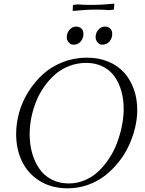

<svg xmlns="http://www.w3.org/2000/svg" viewBox="-20 -1028 795 1056"><path d="M68.8 -291Q68.8 -351.1 85.9 -411.1Q103 -471.2 137 -524.9Q170.9 -578.6 217 -620.4Q263.2 -662.1 325.7 -686.5Q388.2 -710.9 458 -710.9Q522.9 -710.9 575.7 -689Q628.4 -667 663.1 -628.2Q697.8 -589.4 716.3 -536.9Q734.9 -484.4 734.9 -422.9Q734.9 -375.5 722.9 -325.4Q710.9 -275.4 688.7 -227.3Q666.5 -179.2 632.6 -136.7Q598.6 -94.2 557.4 -62Q516.1 -29.8 462.9 -11Q409.7 7.8 352.1 7.8Q264.6 7.8 199.5 -32.2Q134.3 -72.3 101.6 -139.4Q68.8 -206.5 68.8 -291ZM143.1 -289.1Q143.1 -234.4 156.7 -186Q170.4 -137.7 196.3 -100.1Q222.2 -62.5 263.9 -40.8Q305.7 -19 357.9 -19Q405.3 -19 448.2 -37.6Q491.2 -56.2 523.4 -87.4Q555.7 -118.7 582.3 -159.7Q608.9 -200.7 625.5 -246.6Q642.1 -292.5 651.1 -338.9Q660.2 -385.3 660.2 -428.2Q660.2 -481 647.5 -526.4Q634.8 -571.8 610.1 -606.9Q585.4 -642.1 545.4 -662.1Q505.4 -682.1 454.1 -682.1Q405.8 -682.1 362.1 -665.5Q318.4 -648.9 284.9 -620.1Q251.5 -591.3 224.1 -553Q196.8 -514.6 179.2 -470.9Q161.6 -427.2 152.3 -380.9Q143.1 -334.5 143.1 -289.1ZM347.2 -823.2Q347.2 -846.7 362.3 -864.3Q377.4 -881.8 399.9 -881.8Q416 -881.8 427.5 -871.3Q439 -860.8 439 -841.8Q439 -816.9 423.6 -799.6Q408.2 -782.2 384.8 -782.2Q368.7 -782.2 357.9 -794.9Q347.2 -807.6 347.2 -823.2ZM379.9 -967.8 380.9 -996.1 381.8 -1001 409.2 -1003.9Q436 -1001 477.1 -1001Q542 -1001 608.9 -1007.8L606.9 -980L606 -975.1L579.1 -972.2Q552.2 -975.1 512.2 -975.1Q451.2 -975.1 379.9 -967.8ZM505.9 -823.2Q505.9 -847.2 520.8 -864.5Q535.6 -881.8 558.1 -881.8Q574.2 -881.8 585.7 -871.3Q597.2 -860.8 597.2 -841.8Q597.2 -816.9 581.8 -799.6Q566.4 -782.2 543 -782.2Q527.3 -782.2 516.6 -794.9Q505.9 -807.6 505.9 -823.2Z"/></svg>

Font: Dihjauti S
Style: Italic
Weight: 400
Italic angle: -9°
Designer: T. Christopher White
Version: Version 3.0.0